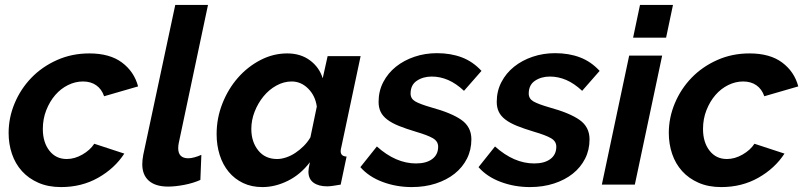

<svg xmlns="http://www.w3.org/2000/svg" viewBox="-20 -750 3264 780"><path d="M228 10Q176 10 136 -7.5Q96 -25 69 -55Q42 -85 28.5 -125Q15 -165 15 -210Q15 -272 39.5 -330.5Q64 -389 107.5 -434Q151 -479 211.5 -506Q272 -533 343 -533Q426 -533 475.5 -496Q525 -459 541 -399L403 -359Q393 -388 371 -403.5Q349 -419 317 -419Q286 -419 256.5 -404.5Q227 -390 204.5 -364Q182 -338 168 -302.5Q154 -267 154 -226Q154 -172 180.5 -138Q207 -104 251 -104Q283 -104 314.5 -122Q346 -140 363 -166L485 -126Q446 -66 379 -28Q312 10 228 10Z M663 8Q612 8 585 -15.5Q558 -39 558 -83Q558 -92 559 -101Q560 -110 562 -121L692 -730H825L706 -168Q705 -163 704.5 -158Q704 -153 704 -148Q704 -107 745 -107Q756 -107 770.5 -111Q785 -115 798 -121L794 -19Q765 -6 728.5 1Q692 8 663 8Z M1046 10Q1002 10 967.5 -6.5Q933 -23 909 -52Q885 -81 872.5 -120.5Q860 -160 860 -205Q860 -270 883.5 -329.5Q907 -389 946.5 -434Q986 -479 1038 -506Q1090 -533 1147 -533Q1201 -533 1239 -505Q1277 -477 1291 -432L1311 -522H1445L1367 -154Q1364 -143 1364 -136Q1364 -115 1388 -114L1364 0Q1346 3 1332.5 5Q1319 7 1309 7Q1274 7 1253.5 -8Q1233 -23 1233 -53Q1233 -65 1239 -91Q1201 -41 1149.5 -15.5Q1098 10 1046 10ZM1106 -104Q1123 -104 1142.5 -110.5Q1162 -117 1180 -129Q1198 -141 1214 -157Q1230 -173 1241 -192L1267 -317Q1261 -361 1232 -390Q1203 -419 1165 -419Q1133 -419 1103 -402.5Q1073 -386 1050.5 -358.5Q1028 -331 1014.5 -296.5Q1001 -262 1001 -226Q1001 -174 1029 -139Q1057 -104 1106 -104Z M1653 10Q1590 10 1534 -11Q1478 -32 1444 -71L1511 -155Q1588 -86 1670 -86Q1712 -86 1736 -104Q1760 -122 1760 -154Q1760 -176 1738.5 -188.5Q1717 -201 1669 -215Q1629 -227 1600.5 -238.5Q1572 -250 1553.5 -264Q1535 -278 1526.5 -295.5Q1518 -313 1518 -336Q1518 -380 1537 -416.5Q1556 -453 1588.5 -479Q1621 -505 1664 -519.5Q1707 -534 1755 -534Q1811 -534 1856 -517Q1901 -500 1936 -462L1865 -381Q1833 -411 1800.5 -425Q1768 -439 1734 -439Q1699 -439 1673.5 -422Q1648 -405 1648 -370Q1648 -349 1667 -338Q1686 -327 1731 -314Q1815 -291 1855 -262.5Q1895 -234 1895 -184Q1895 -141 1877 -105.5Q1859 -70 1827 -44.5Q1795 -19 1750.5 -4.5Q1706 10 1653 10Z M2133 10Q2070 10 2014 -11Q1958 -32 1924 -71L1991 -155Q2068 -86 2150 -86Q2192 -86 2216 -104Q2240 -122 2240 -154Q2240 -176 2218.5 -188.5Q2197 -201 2149 -215Q2109 -227 2080.5 -238.5Q2052 -250 2033.5 -264Q2015 -278 2006.5 -295.5Q1998 -313 1998 -336Q1998 -380 2017 -416.5Q2036 -453 2068.5 -479Q2101 -505 2144 -519.5Q2187 -534 2235 -534Q2291 -534 2336 -517Q2381 -500 2416 -462L2345 -381Q2313 -411 2280.5 -425Q2248 -439 2214 -439Q2179 -439 2153.5 -422Q2128 -405 2128 -370Q2128 -349 2147 -338Q2166 -327 2211 -314Q2295 -291 2335 -262.5Q2375 -234 2375 -184Q2375 -141 2357 -105.5Q2339 -70 2307 -44.5Q2275 -19 2230.5 -4.5Q2186 10 2133 10Z M2536 -524H2670L2559 0H2425ZM2580 -730H2714L2686 -597H2552Z M2910 10Q2858 10 2818 -7.5Q2778 -25 2751 -55Q2724 -85 2710.5 -125Q2697 -165 2697 -210Q2697 -272 2721.5 -330.5Q2746 -389 2789.5 -434Q2833 -479 2893.5 -506Q2954 -533 3025 -533Q3108 -533 3157.5 -496Q3207 -459 3223 -399L3085 -359Q3075 -388 3053 -403.5Q3031 -419 2999 -419Q2968 -419 2938.5 -404.5Q2909 -390 2886.5 -364Q2864 -338 2850 -302.5Q2836 -267 2836 -226Q2836 -172 2862.5 -138Q2889 -104 2933 -104Q2965 -104 2996.5 -122Q3028 -140 3045 -166L3167 -126Q3128 -66 3061 -28Q2994 10 2910 10Z"/></svg>

Font: PTCRaleway
Style: Bold Italic
Weight: 700
Italic angle: -12°
Designer: Matt McInerney, Pablo Impallari, Rodrigo Fuenzalida
Foundry: Matt McInerney, Pablo Impallari, Rodrigo Fuenzalida
Version: Version 3.000g; ttfautohint (v1.5) -l 8 -r 28 -G 28 -x 14 -D